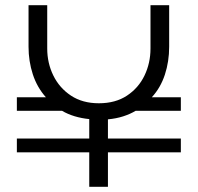

<svg xmlns="http://www.w3.org/2000/svg" viewBox="-20 -720 762 740"><path d="M324 0V-133H45V-186H324V-261Q294 -264 267.5 -272Q241 -280 219 -293H45V-345H157Q123 -383 106.5 -433.5Q90 -484 90 -540V-700H162V-533Q162 -477 185.5 -429Q209 -381 253.5 -351.5Q298 -322 361 -322Q425 -322 469.5 -351.5Q514 -381 537 -429Q560 -477 560 -533V-700H632V-540Q632 -483 615.5 -432.5Q599 -382 565 -345H677V-293H503Q481 -280 454.5 -271.5Q428 -263 396 -260V-186H677V-133H396V0Z"/></svg>

Font: MuseoModerno Thin Light
Style: Regular
Weight: 300
Version: Version 1.003